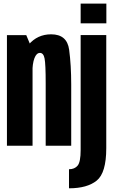

<svg xmlns="http://www.w3.org/2000/svg" viewBox="-20 -788 621 1038"><path d="M17.5 0H156V-517L122 -598H17.5ZM227 0H365V-330.5Q365 -436 353.8 -519.2Q342.5 -602.5 256.5 -602.5Q182 -602.5 134.5 -546Q87 -489.5 87 -407L155 -392.5Q155 -444 166 -473Q177 -502 196 -502Q215 -502 221 -471.8Q227 -441.5 227 -338.5ZM353 230Q451.5 230 503 188.2Q554.5 146.5 554.5 13V-598.5H416V23Q416 87.5 399.8 107.2Q383.5 127 353 127ZM416 -768.5V-662H555V-768.5Z"/></svg>

Font: Anybody ExtraCondensed
Style: Bold
Weight: 700
Width: 2
Version: Version 1.113;gftools[0.9.25]